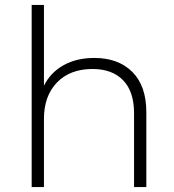

<svg xmlns="http://www.w3.org/2000/svg" viewBox="-20 -762 707 782"><path d="M576 -305V0H526V-301Q526 -389 481.5 -435Q437 -481 357 -481Q265 -481 212 -426Q159 -371 159 -278V0H109V-742H159V-413Q186 -467 239 -496.5Q292 -526 364 -526Q462 -526 519 -469Q576 -412 576 -305Z"/></svg>

Font: Goldbeck Next Light
Style: Regular
Weight: 300
Designer: Julieta Ulanovsky
Foundry: Julieta Ulanovsky
Version: Version 7.200